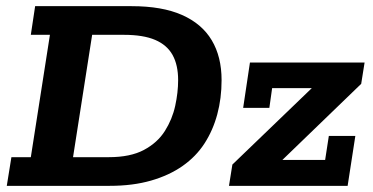

<svg xmlns="http://www.w3.org/2000/svg" viewBox="-20 -603 1210 623"><path d="M2 0 17 -93H80L142 -490H80L94 -583H407Q506 -583 570.5 -554.5Q635 -526 667 -472.5Q699 -419 699 -343Q699 -284 685 -232Q671 -180 643.5 -137.5Q616 -95 572.5 -64.5Q529 -34 470 -17Q411 0 336 0ZM217 -93H333Q403 -93 447 -116.5Q491 -140 515 -178Q539 -216 548.5 -259.5Q558 -303 558 -343Q558 -392 540 -424.5Q522 -457 483.5 -473.5Q445 -490 382 -490H279ZM723 0 734 -69 1026 -350 1043 -317H863L854 -253H769L791 -400H1163L1152 -331L860 -49L843 -84H1035L1047 -162H1133L1108 0Z"/></svg>

Font: Rokkitt SemiBold
Style: Bold Italic
Weight: 700
Italic angle: -9°
Version: Version 3.103